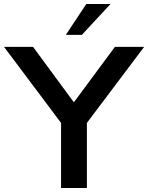

<svg xmlns="http://www.w3.org/2000/svg" viewBox="-58 -939 740 959"><path d="M662 -705 376 -325V0H247V-325L-38 -705H107L311 -428L516 -705ZM351 -765H271L373 -919H494Z"/></svg>

Font: wassup Sans
Style: Bold
Weight: 700
Version: Version 2.001